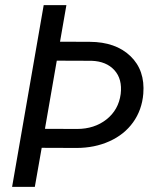

<svg xmlns="http://www.w3.org/2000/svg" viewBox="-20 -731 618 751"><path d="M239.7 -710.9 214.8 -567.9 331.1 -567.4Q432.6 -566.9 490.2 -511.5Q547.9 -456.1 540.5 -364.3Q535.2 -300.8 500.7 -252.7Q466.3 -204.6 408.2 -178.5Q350.1 -152.3 279.3 -152.3L143.1 -152.8L116.2 0H27.3L150.9 -710.9ZM202.1 -493.7 155.8 -227.1 281.2 -226.6Q349.1 -226.6 396.5 -263.9Q443.8 -301.3 452.1 -363.3Q459 -421.9 427.5 -456.5Q396 -491.2 338.4 -493.2Z"/></svg>

Font: RobotoDraft
Style: Italic
Weight: 400
Italic angle: -12°
Version: Version 2.001101; 2014